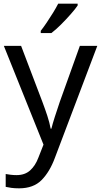

<svg xmlns="http://www.w3.org/2000/svg" viewBox="-20 -786 550 1046"><path d="M1 -536H95L211 -231Q226 -191 238 -154.5Q250 -118 256 -85H260Q266 -110 279 -150.5Q292 -191 306 -232L415 -536H510L279 74Q251 150 206.5 195Q162 240 84 240Q60 240 42 237.5Q24 235 11 232V162Q22 164 37.5 166Q53 168 70 168Q116 168 144.5 142Q173 116 189 73L217 2ZM403 -756Q391 -738 366 -709.5Q341 -681 312.5 -652.5Q284 -624 260 -606H202V-618Q217 -637 234.5 -663Q252 -689 269 -716.5Q286 -744 297 -766H403Z"/></svg>

Font: Noto Sans Chakma
Style: Regular
Weight: 400
Designer: Zachary Quinn Scheuren - Monotype Design Team
Foundry: Monotype Imaging Inc.
Version: Version 2.003; ttfautohint (v1.8.4.7-5d5b)